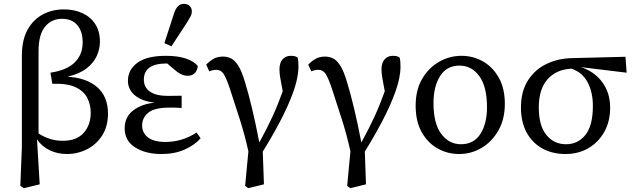

<svg xmlns="http://www.w3.org/2000/svg" viewBox="-20 -790 3299 1001"><path d="M181 -523V-94Q209 -76 240 -66Q271 -56 308 -56Q379 -56 416 -97Q453 -138 453 -203Q453 -245 434.5 -280.5Q416 -316 372.5 -336Q329 -356 253 -353L243 -411Q329 -424 370 -465Q411 -506 411 -569Q411 -626 383 -659Q355 -692 303 -692Q249 -692 215 -651Q181 -610 181 -523ZM86 179 94 -23V-499Q94 -581 123.5 -634.5Q153 -688 202.5 -714.5Q252 -741 313 -741Q367 -741 409.5 -721.5Q452 -702 476.5 -664.5Q501 -627 501 -573Q501 -536 485 -499.5Q469 -463 432 -434Q395 -405 332 -390Q432 -384 487.5 -335Q543 -286 543 -198Q543 -131 512.5 -83.5Q482 -36 433 -11.5Q384 13 329 13Q280 13 239.5 -6.5Q199 -26 173 -63L187 171L104 191Z M822 13Q739 13 684.5 -21.5Q630 -56 630 -121Q630 -180 674 -214Q718 -248 788 -255Q723 -261 685 -291.5Q647 -322 647 -369Q647 -426 696 -462.5Q745 -499 845 -499Q908 -499 950 -484.5Q992 -470 1011 -446Q1010 -426 997 -410.5Q984 -395 959 -395Q939 -395 921 -404.5Q903 -414 879 -436L852 -459H849Q730 -459 730 -375Q730 -335 761.5 -312.5Q793 -290 857 -290Q873 -290 889 -290.5Q905 -291 927 -291V-227Q905 -229 891.5 -229Q878 -229 864 -229Q784 -229 752.5 -202Q721 -175 721 -137Q721 -97 751.5 -73.5Q782 -50 843 -50Q930 -50 1005 -99L1026 -69Q994 -33 942 -10Q890 13 822 13ZM837 -565 888 -722Q897 -748 909.5 -759Q922 -770 938 -770Q956 -770 968 -759.5Q980 -749 980 -731Q980 -717 974 -705.5Q968 -694 957 -676L874 -549Z M1258 179 1275 -1Q1256 -87 1230.5 -167Q1205 -247 1179 -326Q1160 -383 1146 -404.5Q1132 -426 1108 -426Q1098 -426 1089 -424Q1080 -422 1071 -418L1055 -453Q1071 -470 1092 -482.5Q1113 -495 1142 -495Q1165 -495 1184.5 -485.5Q1204 -476 1222 -448Q1240 -420 1257 -363Q1276 -301 1294.5 -223Q1313 -145 1332 -47Q1372 -120 1400.5 -182Q1429 -244 1454 -314Q1445 -361 1441 -385Q1437 -409 1437 -428Q1437 -463 1453.5 -481Q1470 -499 1496 -499Q1511 -499 1518.5 -496.5Q1526 -494 1532 -489Q1534 -481 1535 -470.5Q1536 -460 1536 -443Q1536 -385 1509 -310.5Q1482 -236 1439.5 -155.5Q1397 -75 1350 0L1356 171L1274 191Z M1790 179 1807 -1Q1788 -87 1762.5 -167Q1737 -247 1711 -326Q1692 -383 1678 -404.5Q1664 -426 1640 -426Q1630 -426 1621 -424Q1612 -422 1603 -418L1587 -453Q1603 -470 1624 -482.5Q1645 -495 1674 -495Q1697 -495 1716.5 -485.5Q1736 -476 1754 -448Q1772 -420 1789 -363Q1808 -301 1826.5 -223Q1845 -145 1864 -47Q1904 -120 1932.5 -182Q1961 -244 1986 -314Q1977 -361 1973 -385Q1969 -409 1969 -428Q1969 -463 1985.5 -481Q2002 -499 2028 -499Q2043 -499 2050.5 -496.5Q2058 -494 2064 -489Q2066 -481 2067 -470.5Q2068 -460 2068 -443Q2068 -385 2041 -310.5Q2014 -236 1971.5 -155.5Q1929 -75 1882 0L1888 171L1806 191Z M2374 13Q2313 13 2261.5 -16Q2210 -45 2178.5 -101Q2147 -157 2147 -239Q2147 -321 2181 -379Q2215 -437 2269.5 -468Q2324 -499 2386 -499Q2447 -499 2498.5 -469.5Q2550 -440 2581 -384Q2612 -328 2612 -249Q2612 -168 2578 -109Q2544 -50 2490 -18.5Q2436 13 2374 13ZM2383 -38Q2450 -38 2484.5 -91.5Q2519 -145 2519 -231Q2519 -338 2479 -393Q2439 -448 2376 -448Q2309 -448 2274.5 -393.5Q2240 -339 2240 -253Q2240 -146 2280.5 -92Q2321 -38 2383 -38Z M2928 13Q2860 13 2807.5 -16Q2755 -45 2725.5 -99.5Q2696 -154 2696 -229Q2696 -313 2732 -370Q2768 -427 2829 -456.5Q2890 -486 2965 -487L3241 -494L3247 -411L3008 -440Q3076 -419 3118.5 -363.5Q3161 -308 3161 -228Q3161 -157 3130.5 -102.5Q3100 -48 3047.5 -17.5Q2995 13 2928 13ZM2789 -230Q2789 -135 2828.5 -86.5Q2868 -38 2931 -38Q2993 -38 3032 -86.5Q3071 -135 3071 -238Q3071 -309 3043.5 -361Q3016 -413 2959 -432Q2880 -428 2834.5 -376.5Q2789 -325 2789 -230Z"/></svg>

Font: Source Serif 4 SmText
Style: Regular
Weight: 400
Designer: Frank Grießhammer
Foundry: Adobe
Version: Version 4.005;hotconv 1.1.0;makeotfexe 2.6.0